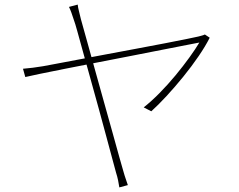

<svg xmlns="http://www.w3.org/2000/svg" viewBox="-20 -791 1040 835"><path d="M318 -771Q319 -759 323 -744Q327 -729 332 -707Q343 -668 359.5 -608.5Q376 -549 395 -480.5Q414 -412 433.5 -342.5Q453 -273 470 -212Q487 -151 499 -107.5Q511 -64 516 -48Q519 -38 522 -27.5Q525 -17 529 -6.5Q533 4 536 14L499 24Q497 10 493.5 -7Q490 -24 485 -39Q481 -54 470 -94.5Q459 -135 443.5 -193Q428 -251 410 -316.5Q392 -382 374 -446.5Q356 -511 341 -565.5Q326 -620 316 -656Q306 -692 303 -699Q296 -721 290.5 -736Q285 -751 280 -761ZM892 -627Q874 -591 844 -547Q814 -503 777.5 -458Q741 -413 704.5 -373.5Q668 -334 638 -307L605 -324Q638 -350 674 -386.5Q710 -423 743.5 -463.5Q777 -504 804 -541.5Q831 -579 847 -606Q837 -604 795.5 -596Q754 -588 690.5 -575.5Q627 -563 553 -548.5Q479 -534 404 -519.5Q329 -505 263.5 -492Q198 -479 152 -469.5Q106 -460 90 -456L80 -492Q103 -494 123 -496.5Q143 -499 167 -503Q178 -505 218 -512.5Q258 -520 316 -531Q374 -542 441 -554.5Q508 -567 574.5 -579.5Q641 -592 698.5 -603Q756 -614 794.5 -622Q833 -630 842 -632Q849 -634 857 -636Q865 -638 871 -641Z"/></svg>

Font: Noto Sans JP
Style: Regular
Weight: 100
Designer: Ryoko NISHIZUKA 西塚涼子 (kana, bopomofo & ideographs); Paul D. Hunt (Latin, Greek & Cyrillic); Sandoll Communications 산돌커뮤니
Foundry: Adobe
Version: Version 2.004;hotconv 1.0.118;makeotfexe 2.5.65603